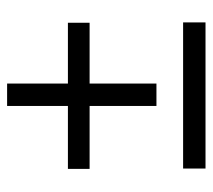

<svg xmlns="http://www.w3.org/2000/svg" viewBox="-49 -566 598 540"><g transform="rotate(-90 250.0 -296.0)"><path d="M46 -80H457V-17H46ZM222 -575H285V-404H456V-343H285V-155H222V-343H45V-404H222Z"/></g></svg>

Font: Inconsolata
Style: Regular
Weight: 400
Designer: Raph Levien, Kirill Tkachev
Foundry: Cyreal
Version: Version 1.013